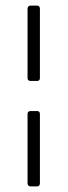

<svg xmlns="http://www.w3.org/2000/svg" viewBox="-20 -663 241 683"><path d="M122 -631V-386Q122 -375 112 -375H89Q78 -375 78 -386V-631Q78 -643 89 -643H112Q122 -643 122 -631ZM122 -257V-12Q122 0 112 0H89Q78 0 78 -12V-257Q78 -268 89 -268H112Q122 -268 122 -257Z"/></svg>

Font: Rajdhani
Style: Regular
Weight: 400
Designer: Satya Rajpurohit, Jyotish Sonowal
Foundry: Indian Type Foundry
Version: Version 1.201 February 1, 2022